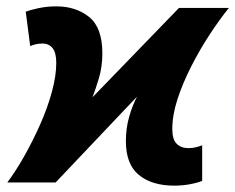

<svg xmlns="http://www.w3.org/2000/svg" viewBox="-20 -574 740 604"><path d="M528 10Q458 10 417 -23.5Q376 -57 376 -130Q376 -170 386 -205.5Q396 -241 411 -270L155 0H3Q30 -36 57 -84Q84 -132 107 -184Q130 -236 143.5 -286Q157 -336 157 -376Q157 -408 145.5 -422.5Q134 -437 114 -437Q101 -437 91.5 -434.5Q82 -432 75 -429L61 -537Q76 -543 102 -548.5Q128 -554 157 -554Q219 -554 260.5 -520.5Q302 -487 302 -406Q302 -364 291 -327.5Q280 -291 271 -268L543 -549H700Q670 -512 639 -464.5Q608 -417 581.5 -365Q555 -313 538.5 -262.5Q522 -212 522 -168Q522 -135 536 -121.5Q550 -108 573 -108Q586 -108 597.5 -111Q609 -114 616 -117V-5Q602 1 578 5.5Q554 10 528 10Z"/></svg>

Font: Noto Sans ExtraBold
Style: Italic
Weight: 800
Italic angle: -12°
Designer: Monotype Design Team
Foundry: Monotype Imaging Inc.
Version: Version 2.013; ttfautohint (v1.8.4.7-5d5b)